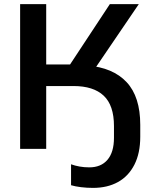

<svg xmlns="http://www.w3.org/2000/svg" viewBox="-20 -725 755 935"><path d="M433 190Q403 190 374.5 186.5Q346 183 326 177V75Q345 82 367.5 86Q390 90 415 90Q472 90 503.5 53Q535 16 535 -54V-111Q535 -212 485 -259Q435 -306 338 -306H205V0H78V-705H205V-411H338L306 -388L515 -705H656L424 -364L405 -406Q530 -396 596.5 -325Q663 -254 663 -117V-59Q663 21 634.5 77Q606 133 554.5 161.5Q503 190 433 190Z"/></svg>

Font: Mulish ExtraLight
Style: Regular
Weight: 200
Designer: Vernon Adams
Foundry: Vernon Adams
Version: Version 3.603